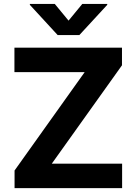

<svg xmlns="http://www.w3.org/2000/svg" viewBox="-20 -974 707 994"><path d="M54.7 -600.5V-727.3H611.5V-636L248.2 -126.8H612.2V0H55.4V-91.3L418.3 -600.5ZM134.6 -948.9V-953.8H263.5L334.9 -867.2L406.2 -953.8H535.2V-948.9L391 -792.6H278.4Z"/></svg>

Font: Cannonade
Style: Bold
Weight: 700
Designer: Rasmus Andersson
Foundry: rsms
Version: Version 3.012;git-f93a4a705